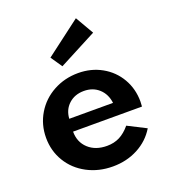

<svg xmlns="http://www.w3.org/2000/svg" viewBox="-138 -838 838 952"><g transform="rotate(-20 281.5 -362.0)"><path d="M30.9 -231.8Q30.9 -301.4 65.2 -358.4Q99.5 -415.5 158.9 -447.7Q218.2 -480 289.5 -480Q357.7 -480 413.4 -448.9Q469.1 -417.7 500.7 -363.2Q532.3 -308.6 532.3 -241.8Q532.3 -231.4 530.9 -215.5H167.3Q167.3 -160 204.5 -125.7Q241.8 -91.4 302.3 -91.4Q339.5 -91.4 369.1 -106.4Q398.6 -121.4 425 -153.2L520.9 -104.5Q487.3 -48.6 427.7 -17Q368.2 14.5 295 14.5Q220.5 14.5 159.8 -17.7Q99.1 -50 65 -106.4Q30.9 -162.7 30.9 -231.8ZM285.9 -386.8Q237.7 -386.8 205.9 -357.7Q174.1 -328.6 171.4 -281.8H402.3Q396.4 -329.5 364.8 -358.2Q333.2 -386.8 285.9 -386.8ZM228.6 -538.2 187.3 -598.6 372.7 -739.1 428.6 -642.7Z"/></g></svg>

Font: Spartan MB
Style: Bold
Weight: 700
Designer: Matt Bailey, Mirko Velimirovic
Foundry: Matt Bailey
Version: Version 1.005